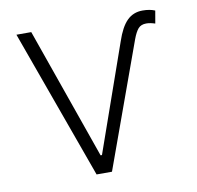

<svg xmlns="http://www.w3.org/2000/svg" viewBox="-66 -605 691 672"><g transform="rotate(-10 280.0 -268.5)"><path d="M85.9 -530.3 250 -63.5H254.9L388.7 -444.3Q404.8 -492.7 427 -514.9Q449.2 -537.1 482.4 -537.1Q507.8 -537.1 526.4 -529.3L518.6 -484.4Q501 -490.2 487.3 -490.2Q468.8 -490.2 458.7 -478.8Q448.7 -467.3 439.5 -442.4L279.3 0H224.6L33.2 -530.3Z"/></g></svg>

Font: Pretendard ExtraLight
Style: Regular
Weight: 200
Designer: Base glyphs from Inter by Rasmus Andersson; Hangeul glyphs from Noto Sans CJK(Source Han Sans) by Jang Soo-young and Kan
Foundry: Kil Hyung-jin
Version: Version 1.309